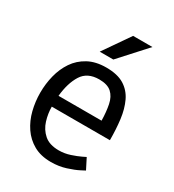

<svg xmlns="http://www.w3.org/2000/svg" viewBox="-173 -798 817 904"><g transform="rotate(30 236.0 -346.0)"><path d="M244 8Q189 8 150 -14Q111 -36 86 -73Q61 -110 49.5 -156Q38 -202 38 -250Q38 -298 49.5 -344Q61 -390 86 -427Q111 -464 151.5 -486Q192 -508 249 -508Q310 -508 346.5 -485.5Q383 -463 402 -423Q421 -383 427.5 -331Q434 -279 434 -220H118Q118 -183 129.5 -145.5Q141 -108 169.5 -83Q198 -58 249 -58Q280 -58 310 -68Q340 -78 359.5 -87.5Q379 -97 379 -97L408 -40Q408 -40 385 -28Q362 -16 324.5 -4Q287 8 244 8ZM248 -443Q184 -443 155.5 -397.5Q127 -352 120 -280H354Q353 -328 345.5 -365Q338 -402 315.5 -422.5Q293 -443 248 -443ZM388 -700 258 -557H184L283 -700Z"/></g></svg>

Font: Epunda Sans
Style: Regular
Weight: 400
Designer: Simon Atzbach
Foundry: typofactur
Version: Version 2.204; ttfautohint (v1.8.4.7-5d5b)